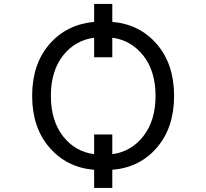

<svg xmlns="http://www.w3.org/2000/svg" viewBox="-20 -850 1040 971"><path d="M456.1 -70.3V-169.9H547.9V-70.3Q643.6 -83 705.1 -161.6Q766.6 -240.2 766.6 -365.2Q766.6 -490.2 705.1 -568.4Q643.6 -646.5 547.9 -659.2V-560.5H456.1V-659.2Q359.4 -646.5 298.3 -568.4Q237.3 -490.2 237.3 -365.2Q237.3 -240.2 298.3 -161.6Q359.4 -83 456.1 -70.3ZM547.9 -739.3Q686.5 -727.5 773.4 -626.5Q860.4 -525.4 860.4 -365.2Q860.4 -205.1 773.9 -104Q687.5 -2.9 547.9 8.8V100.6H456.1V8.8Q317.4 -2.9 230 -104Q142.6 -205.1 142.6 -365.2Q142.6 -525.4 229.5 -626Q316.4 -726.6 456.1 -739.3V-830.1H547.9Z"/></svg>

Font: GenEi Gothic M Regular
Style: Regular
Weight: 400
Designer: o_tamon (Modified); [Source Han Sans]
Ryoko NISHIZUKA  (kana & ideographs); Paul D. Hunt (Latin, Greek & Cyrillic); Wenl
Version: Version 1.1a;Original Version 1.004